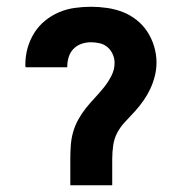

<svg xmlns="http://www.w3.org/2000/svg" viewBox="-20 -548 540 568"><path d="M188 0V-78Q188 -98 189.5 -118.5Q191 -139 196.5 -158Q202 -177 212 -195Q222 -213 234.5 -228.5Q247 -244 261 -259Q275 -274 287.5 -289.5Q300 -305 309.5 -323.5Q319 -342 319 -362Q319 -375 313.5 -387.5Q308 -400 298 -408.5Q288 -417 275 -420Q262 -423 249 -423Q235 -423 221.5 -418.5Q208 -414 198 -404Q188 -394 183.5 -380Q179 -366 179 -352V-349H56Q55 -351 55 -353Q55 -355 55 -357Q55 -382 61.5 -405.5Q68 -429 81 -450Q94 -471 113 -486.5Q132 -502 154 -511.5Q176 -521 200.5 -524.5Q225 -528 249 -528Q273 -528 297 -524.5Q321 -521 343 -512.5Q365 -504 384 -489Q403 -474 416 -454Q429 -434 436 -410.5Q443 -387 443 -363Q443 -343 438 -323Q433 -303 424.5 -285Q416 -267 404.5 -250.5Q393 -234 379.5 -219Q366 -204 351.5 -189Q337 -174 327.5 -156.5Q318 -139 315 -118.5Q312 -98 312 -78V0Z"/></svg>

Font: Iosevka Curly Extrabold
Style: Regular
Weight: 800
Monospace: yes
Designer: Belleve Invis
Foundry: Belleve Invis
Version: Version 22.1.2; ttfautohint (v1.8.4)